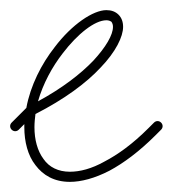

<svg xmlns="http://www.w3.org/2000/svg" viewBox="-30 -360 341 379"><path d="M-7 -118C-11 -114 -11 -108 -7 -104C-3 -100 3 -100 7 -104L18 -115C18 -113 18 -111 18 -109C18 -80 25 -53 40 -34C55 -14 77 -1 108 -1C130 -1 157 -8 186 -23C214 -38 245 -61 277 -93L288 -104C292 -108 292 -114 288 -118C284 -122 278 -122 274 -118L263 -107C232 -76 203 -55 176 -41C151 -27 128 -21 108 -21C85 -21 67 -30 56 -46C44 -62 38 -84 38 -109C38 -118 39 -127 40 -135C97 -164 140 -196 168 -226C199 -258 213 -288 213 -307C213 -317 210 -325 204 -331C198 -337 190 -340 180 -340C154 -340 112 -312 78 -267C52 -234 30 -191 22 -147ZM94 -255C123 -293 157 -320 180 -320C184 -320 187 -319 190 -317C192 -314 193 -311 193 -307C193 -291 179 -267 154 -240C129 -214 93 -186 45 -160C55 -195 73 -228 94 -255Z"/></svg>

Font: Mistral SingleLine OTF-SVG Regular
Style: Regular
Weight: 300
Designer: François Chastanet, Élisa Garzelli, Anais Alves, Morgane Autin
Foundry: institut supérieur des arts et du design Toulouse / isdaT
Version: Version 1.000;hotconv 1.0.117;makeotfexe 2.5.65602 DEVELOPME